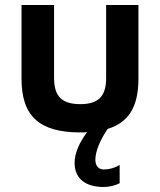

<svg xmlns="http://www.w3.org/2000/svg" viewBox="-20 -520 640 767"><path d="M66 -205C66 -56 137 9 301 9C310 9 320 9 328 8C297 49 278 92 278 131C278 192 320 227 394 227C415 227 438 222 458 212V139C438 151 417 157 395 157C373 157 361 142 361 118C361 85 379 41 410 -5C495 -31 533 -95 533 -205V-500H404V-209C404 -136 374 -104 301 -104C226 -104 196 -136 196 -209V-500H66Z"/></svg>

Font: LT Wave Mono Bold
Style: Regular
Weight: 700
Designer: Daniel Lyons
Version: Version 2.5 (Glyphs App)